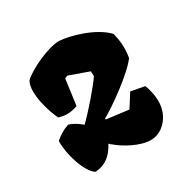

<svg xmlns="http://www.w3.org/2000/svg" viewBox="-122 -906 740 746"><g transform="rotate(-30 248.0 -533.0)"><path d="M101.6 -277.3C137.7 -278.8 167.5 -296.4 188.5 -328.6C191.4 -332.5 195.3 -339.4 199.7 -347.2C201.7 -345.2 203.6 -343.3 205.6 -341.3L207.5 -338.9L208 -339.8C239.3 -311.5 302.2 -276.4 350.1 -276.4C378.9 -276.4 405.8 -289.6 427.2 -317.9C463.9 -368.2 450.7 -429.2 436 -468.8L374.5 -480.5L336.9 -420.9L237.3 -433.6V-438C283.2 -463.4 396.5 -543 435.5 -594.7C443.8 -641.1 437.5 -678.7 430.2 -706.5C381.8 -757.8 281.7 -785.6 232.9 -788.6C183.1 -788.6 88.4 -744.1 57.1 -713.4C31.2 -668 64 -568.4 81.5 -532.7C94.7 -529.3 106.9 -526.4 119.1 -526.4C133.3 -526.4 147.9 -529.3 165.5 -535.2L181.2 -650.9L193.8 -655.8L281.2 -624.5L282.2 -602.5C261.7 -571.3 196.3 -495.6 156.7 -457C133.3 -476.1 117.2 -484.4 101.1 -489.3C78.1 -481.9 57.1 -469.2 38.1 -452.6C35.6 -396.5 64.5 -300.3 101.6 -277.3Z"/></g></svg>

Font: Fruktur
Style: Regular
Weight: 400
Designer: Viktoriya Grabowska
Foundry: Viktoriya Grabowska
Version: Version 1.002